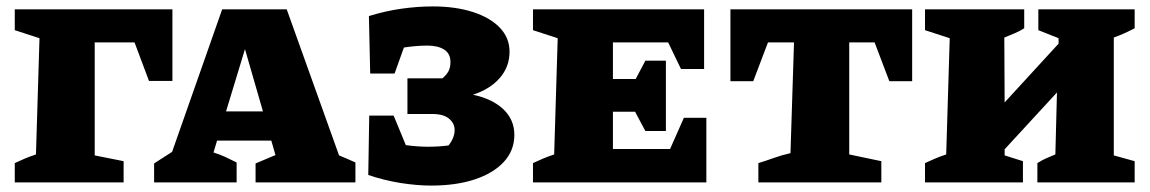

<svg xmlns="http://www.w3.org/2000/svg" viewBox="-20 -568 3583 598"><path d="M26 0V-60Q41 -67 56 -73.5Q71 -80 92 -87L103 -449L26 -474V-539H517V-316H444L399 -436H275V-84L365 -66V0Z M1036 -84Q1049 -79 1061 -73.5Q1073 -68 1087 -62V0H776V-59L838 -85L825 -130H656L645 -93Q665 -87 682 -79Q699 -71 717 -62V0H460V-59L516 -95L672 -539H873ZM684 -221H799L743 -415Z M1127 -23 1130 -208H1206L1244 -116Q1280 -111 1313 -111Q1347 -111 1377 -115Q1396 -139 1396 -163Q1396 -184 1378.5 -198.5Q1361 -213 1326 -213H1249V-324H1358Q1371 -335 1377 -346.5Q1383 -358 1383 -375Q1383 -401 1363.5 -413.5Q1344 -426 1311 -426Q1277 -426 1238 -420L1209 -339H1133L1129 -518Q1181 -534 1231 -541Q1281 -548 1328 -548Q1399 -548 1453 -530.5Q1507 -513 1537 -481.5Q1567 -450 1567 -407Q1567 -360 1536.5 -325Q1506 -290 1453 -273Q1514 -260 1548 -227.5Q1582 -195 1582 -148Q1582 -99 1549 -63.5Q1516 -28 1458 -9Q1400 10 1323 10Q1279 10 1228 2Q1177 -6 1127 -23Z M2110 -201H2180V0H1640V-60Q1655 -67 1670 -73.5Q1685 -80 1706 -87L1717 -449L1640 -474V-539H2173V-353H2101L2061 -436H1889V-322H1960L1990 -379H2054V-160H1990L1958 -220H1889V-104H2067Z M2821 -539V-315H2750L2704 -436H2625V-87L2725 -66V0H2342V-60Q2365 -67 2390 -76Q2415 -85 2442 -91L2453 -436H2372L2326 -315H2255V-539Z M2861 0V-60Q2876 -67 2891 -73.5Q2906 -80 2927 -87L2938 -449L2861 -474V-539H3170V-480Q3158 -472 3140.5 -464.5Q3123 -457 3108 -451L3109 -249L3277 -432V-449L3214 -474V-539H3514V-480Q3482 -463 3449 -451V-84L3514 -66V0H3211V-60Q3225 -69 3237.5 -74.5Q3250 -80 3267 -87L3272 -280L3109 -103V-84L3166 -66V0Z"/></svg>

Font: Piazzolla SC ExtraBold
Style: Regular
Weight: 800
Designer: Juan Pablo del Peral
Foundry: Huerta Tipografica
Version: Version 1.330